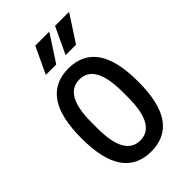

<svg xmlns="http://www.w3.org/2000/svg" viewBox="-221 -805 899 899"><g transform="rotate(-45 228.0 -355.5)"><path d="M201 -591H132L194 -723H284L285 -720ZM332 -591H263L325 -723H415L416 -720ZM416 -263Q416 -123 368.5 -55.5Q321 12 228 12Q135 12 87.5 -55.5Q40 -123 40 -263Q40 -403 87.5 -470.5Q135 -538 228 -538Q321 -538 368.5 -470.5Q416 -403 416 -263ZM126 -282V-244Q126 -61 228 -61Q330 -61 330 -244V-282Q330 -465 228 -465Q126 -465 126 -282Z"/></g></svg>

Font: Archivo Narrow
Style: Regular
Weight: 400
Designer: Hector Gatti
Foundry: Omnibus-Type
Version: Version 1.003